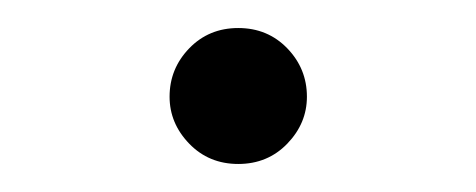

<svg xmlns="http://www.w3.org/2000/svg" viewBox="-20 -503 340 137"><path d="M150 -386Q129 -386 115 -400.5Q101 -415 101 -434Q101 -454 115 -468.5Q129 -483 150 -483Q171 -483 185 -468.5Q199 -454 199 -434Q199 -415 185 -400.5Q171 -386 150 -386Z"/></svg>

Font: Source Serif Pro Light
Style: Regular
Weight: 300
Designer: Frank Grießhammer
Foundry: Adobe Systems Incorporated
Version: Version 3.001;hotconv 1.0.111;makeotfexe 2.5.65597